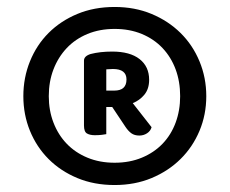

<svg xmlns="http://www.w3.org/2000/svg" viewBox="-20 -650 659 551"><path d="M47 -374Q47 -427 66 -474Q85 -521 119.5 -555.5Q154 -590 202 -610Q250 -630 309 -630Q367 -630 415 -610Q463 -590 498 -555.5Q533 -521 552.5 -474Q572 -427 572 -374Q572 -321 552.5 -274.5Q533 -228 498 -193.5Q463 -159 415 -139Q367 -119 309 -119Q250 -119 202 -139Q154 -159 119.5 -193.5Q85 -228 66 -274.5Q47 -321 47 -374ZM120 -374Q120 -333 133.5 -298Q147 -263 171.5 -237.5Q196 -212 231 -197.5Q266 -183 309 -183Q352 -183 387 -197.5Q422 -212 446.5 -237.5Q471 -263 484 -298Q497 -333 497 -374Q497 -416 484 -451Q471 -486 446.5 -512Q422 -538 387 -552.5Q352 -567 309 -567Q266 -567 231 -552.5Q196 -538 171.5 -512Q147 -486 133.5 -451Q120 -416 120 -374ZM285 -343V-265Q280 -264 271.5 -263Q263 -262 252 -262Q238 -262 229.5 -267Q221 -272 221 -290V-476Q221 -489 240 -495Q267 -502 302 -502Q353 -502 380.5 -480.5Q408 -459 408 -421Q408 -395 394.5 -378.5Q381 -362 361 -354L415 -285Q412 -274 402 -267.5Q392 -261 380 -261Q366 -261 357 -267.5Q348 -274 340 -286L302 -343ZM308 -390Q343 -390 343 -422Q343 -452 304 -452Q299 -452 294 -451.5Q289 -451 285 -451V-390Z"/></svg>

Font: Baloo Thambi 2 SemiBold
Style: Regular
Weight: 600
Designer: Aadarsh Rajan and Ek Type
Foundry: Ek Type
Version: Version 1.640;hotconv 1.0.111;makeotfexe 2.5.65597; ttfautoh